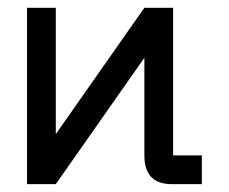

<svg xmlns="http://www.w3.org/2000/svg" viewBox="-20 -469 583 489"><path d="M494.1 0H417.5Q347.7 0 347.7 -73.2V-321.8L122.1 0H48.8V-449.2H122.1V-127.4L347.7 -449.2H420.9V-73.2H494.1Z"/></svg>

Font: Catrinity
Style: Regular
Weight: 400
Designer: Alexander Lange
Foundry: High-Logic / Made with FontCreator
Version: Version 2.090;May 20, 2024;FontCreator 15.0.0.2974 64-bit